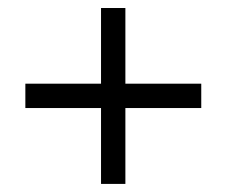

<svg xmlns="http://www.w3.org/2000/svg" viewBox="-20 -557 562 477"><path d="M231 -288.6H43V-349.1H231V-537.1H291.5V-349.1H480V-288.6H291.5V-100.1H231Z"/></svg>

Font: GravitasOne
Style: Regular
Weight: 400
Designer: Riccardo De Franceschi
Foundry: Sorkin Type Co.
Version: Version 1.001